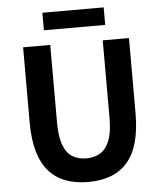

<svg xmlns="http://www.w3.org/2000/svg" viewBox="-61 -970 870 1036"><g transform="rotate(-5 374.0 -452.5)"><path d="M375.6 13.8Q307.5 13.8 254 -5.9Q200.6 -25.5 163.5 -67.2Q126.4 -109 107 -175Q87.7 -241 87.7 -332.8V-740.8H234.7V-319.8Q234.7 -243.4 251.9 -198.2Q269.1 -153 300.7 -133.5Q332.2 -114 375.6 -114Q419.5 -114 451.6 -133.5Q483.6 -153 501.3 -198.2Q519 -243.4 519 -319.8V-740.8H661.1V-332.8Q661.1 -241 642.2 -175Q623.2 -109 586.3 -67.2Q549.3 -25.5 496.2 -5.9Q443 13.8 375.6 13.8ZM207.5 -822.6V-917.5H539.6V-822.6Z"/></g></svg>

Font: Noto Sans KR Thin
Style: Regular
Weight: 100
Designer: Ryoko NISHIZUKA 西塚涼子 (kana, bopomofo & ideographs); Paul D. Hunt (Latin, Greek & Cyrillic); Sandoll Communications 산돌커뮤니
Foundry: Adobe
Version: Version 2.004-H2;hotconv 1.0.118;makeotfexe 2.5.65603